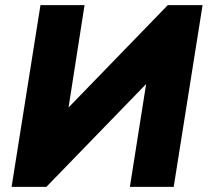

<svg xmlns="http://www.w3.org/2000/svg" viewBox="-20 -725 806 745"><path d="M25 0 137 -705H308L246 -308L631 -705H766L654 0H484L547 -399L160 0Z"/></svg>

Font: Nunito Sans Black
Style: Italic
Weight: 900
Italic angle: -9°
Designer: Vernon Adams
Foundry: Vernon Adams
Version: Version 3.006; ttfautohint (v1.8.3)